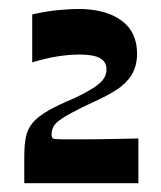

<svg xmlns="http://www.w3.org/2000/svg" viewBox="-20 -823 364 435"><path d="M35 -408V-468.8Q35 -494.8 38.7 -512.6Q42.3 -530.4 53.6 -544.3Q65 -558.1 88 -571.6Q111 -585.1 149.7 -601.1Q179.7 -615.7 195 -626.1Q210.3 -636.6 215.8 -646.1Q221.3 -655.5 221.3 -665.5Q221.3 -682.8 206.8 -691.1Q192.4 -699.4 160.4 -699.4Q137.8 -699.4 111.9 -695.5Q86.1 -691.7 53 -681.7V-790.3Q85.4 -797.7 112.7 -800.2Q140.1 -802.7 156.8 -802.7Q219.1 -802.7 254.8 -776.8Q290.5 -751 290.5 -701.7Q290.5 -673.3 278.3 -653.6Q266.1 -633.9 244.9 -620.1Q223.7 -606.3 195.7 -593.7Q152.1 -573.4 130.8 -560.9Q109.4 -548.5 103.1 -539.2Q96.8 -529.9 96.8 -518.2Q96.8 -510.3 101.3 -508.8Q105.8 -507.3 127.1 -507.3Q146.1 -507.3 165.6 -507.3Q185.1 -507.3 205.1 -507.6Q225.1 -507.9 247.3 -508.3Q269.5 -508.6 293.5 -509.3V-408Z"/></svg>

Font: Ojuju ExtraLight
Style: Regular
Weight: 200
Designer: Chisaokwu Joboson, Mirko Velimirovic
Foundry: Udi Foundry
Version: Version 1.000